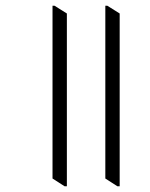

<svg xmlns="http://www.w3.org/2000/svg" viewBox="-20 -643 522 669"><path d="M205 6H213V-596L170 -623H163V-21ZM389 6H397V-596L354 -623H347V-21Z"/></svg>

Font: Noto Serif Devanagari Condensed Light
Style: Regular
Weight: 300
Width: 3
Designer: Universal Thirst, Indian Type Foundry and the Monotype Design Team
Foundry: Monotype Imaging Inc.
Version: Version 2.004